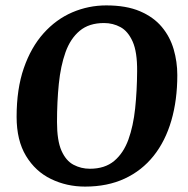

<svg xmlns="http://www.w3.org/2000/svg" viewBox="-20 -680 695 711"><path d="M295 11Q226.9 11 169 -17.1Q111.1 -45.1 76.3 -102.7Q41.5 -160.3 41.5 -247.2Q41.5 -350.8 68.2 -427.8Q94.9 -504.9 141.3 -556.7Q187.7 -608.5 247.7 -634.3Q307.7 -660 373.5 -660Q447.6 -660 498.2 -638.4Q548.7 -616.8 579.1 -580.4Q609.5 -544.1 623.1 -497.6Q636.6 -451.1 636.6 -402Q636.6 -309.2 614.4 -233.2Q592.3 -157.3 548.8 -102.7Q505.2 -48.1 441.7 -18.6Q378.1 11 295 11ZM312.7 -55.1Q368.4 -55.1 402.9 -84.1Q437.3 -113 455.5 -163.2Q473.6 -213.3 480.5 -278.7Q487.4 -344.2 487.8 -416.5Q488.4 -487.5 471.2 -526.1Q453.9 -564.6 426.1 -579.6Q398.3 -594.7 365.2 -594.7Q309.7 -594.7 275.3 -566Q240.8 -537.3 222.6 -486.6Q204.5 -435.8 197.8 -369.4Q191.1 -303 191.1 -228Q191.1 -159.5 207.7 -121.9Q224.4 -84.4 252.4 -69.8Q280.3 -55.1 312.7 -55.1Z"/></svg>

Font: Faustina Light
Style: Italic
Weight: 300
Italic angle: -8°
Designer: Alfonso Garcia
Foundry: http://www.omnibus-type.com
Version: Version 1.200